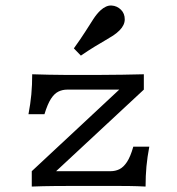

<svg xmlns="http://www.w3.org/2000/svg" viewBox="-20 -686 652 706"><path d="M96.8 0V-56.5L418.5 -356.5H227.4Q209.7 -356.5 194.8 -349.2Q179.8 -341.9 167.3 -322.6Q154.8 -303.2 143.5 -266.1H84.7Q91.9 -304 95.2 -338.7Q98.4 -373.4 98.4 -412.9Q129 -412.1 159.3 -411.3Q189.5 -410.5 219.4 -410.5H227.4H345.2Q391.1 -410.5 430.2 -411.3Q469.4 -412.1 508.9 -412.9V-356.5L186.3 -56.5H386.3Q404 -56.5 419 -63.7Q433.9 -71 446.8 -90.3Q459.7 -109.7 470.2 -146.8H529Q521.8 -108.9 518.5 -74.2Q515.3 -39.5 515.3 0Q485.5 -1.6 455.2 -2Q425 -2.4 394.4 -2.4H386.3H268.5Q225.8 -2.4 181.9 -2Q137.9 -1.6 96.8 0ZM277.4 -481.5 251.6 -508.1Q278.2 -545.2 294.8 -571.4Q311.3 -597.6 323.4 -616.1Q335.5 -634.7 349.2 -647.6Q370.2 -666.9 390.3 -665.7Q410.5 -664.5 425 -650Q438.7 -636.3 438.7 -614.9Q438.7 -593.5 419.4 -574.2Q408.9 -563.7 396 -555.2Q383.1 -546.8 366.1 -537.1Q349.2 -527.4 327.4 -514.1Q305.6 -500.8 277.4 -481.5Z"/></svg>

Font: Playfair 5pt SemiExpanded Light
Style: Regular
Weight: 300
Width: 6
Designer: Claus Eggers Sørensen
Foundry: Claus Eggers Sørensen
Version: Version 2.203